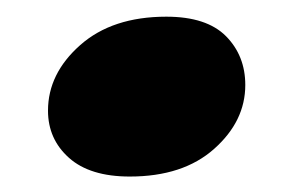

<svg xmlns="http://www.w3.org/2000/svg" viewBox="-20 -372 353 236"><path d="M139.5 -155Q90.5 -155 64.8 -178Q39 -201 39 -236Q39 -281.5 78.5 -316.5Q118 -351.5 184.5 -351.5Q234 -351.5 257.8 -327.5Q281.5 -303.5 281.5 -267.5Q281.5 -223 243.2 -189Q205 -155 139.5 -155Z"/></svg>

Font: Fraunces 72pt Soft Black
Style: Italic
Weight: 900
Italic angle: -16°
Version: Version 1.000;[b76b70a41]